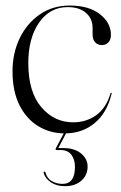

<svg xmlns="http://www.w3.org/2000/svg" viewBox="-20 -460 426 675"><path d="M370 -337Q370 -321 361.2 -311.2Q352.5 -301.5 338.5 -301.5Q323.5 -301.5 314.5 -311.2Q305.5 -321 305.5 -339V-362Q305.5 -394.5 282.2 -414.8Q259 -435 218 -435Q155 -435 117.2 -380.2Q79.5 -325.5 79.5 -238.5Q79.5 -137 125 -83.5Q170.5 -30 237 -30Q283.5 -30 318.5 -55.2Q353.5 -80.5 368.5 -132Q369.5 -134.5 371 -134Q373.5 -134 372.5 -131Q356 -62.5 312.2 -26.8Q268.5 9 208 9Q156.5 9 114.8 -16.2Q73 -41.5 48.5 -90.2Q24 -139 24 -209.5Q24 -273 49.2 -325.5Q74.5 -378 119.8 -409.2Q165 -440.5 225 -440.5Q292.5 -440.5 331.2 -410.2Q370 -380 370 -337ZM209 -0.5H217L185 60.5H202.5Q242 60.5 265 79.5Q288 98.5 288 125.5Q288 156 266 175.2Q244 194.5 208.5 194.5Q179 194.5 159.2 181.2Q139.5 168 133.5 148.5Q132.5 144 135.5 143.5Q138.5 142 140 147Q145.5 167.5 162.5 177Q179.5 186.5 199.5 186.5Q243.5 186.5 243.5 127Q243.5 101 231 84.2Q218.5 67.5 193.5 67.5H179.5Q173 67.5 176.5 61Z"/></svg>

Font: Fraunces 144pt Light
Style: Regular
Weight: 300
Version: Version 1.000;[b76b70a41]